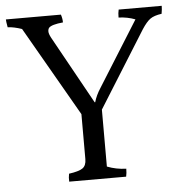

<svg xmlns="http://www.w3.org/2000/svg" viewBox="-51 -705 666 702"><g transform="rotate(-5 282.0 -354.5)"><path d="M568 -660Q568 -648 565 -631Q537 -627 523 -617Q509 -607 492 -581L317 -301V-92Q350 -79 387 -78Q387 -62 384 -49H175Q174 -64 177 -78Q213 -83 227 -92.5Q241 -102 241 -126V-291L52 -620Q23 -630 0 -631Q-4 -653 -4 -660H198Q203 -645 203 -631Q161 -627 151 -616Q147 -611 147 -602.5Q147 -594 155 -579L293 -330H295Q302 -355 319 -381L468 -619Q439 -630 407 -631Q407 -648 410 -660Z"/></g></svg>

Font: Halant
Style: Regular
Weight: 400
Designer: Hitesh Malaviya (Devanagari), Satya Rajpurohit (Latin)
Foundry: Indian Type Foundry
Version: Version 1.101;PS 1.0;hotconv 1.0.78;makeotf.lib2.5.61930; tt